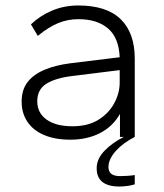

<svg xmlns="http://www.w3.org/2000/svg" viewBox="-20 -500 600 701"><path d="M237 10Q181 10 141 -7Q101 -24 80 -55.5Q59 -87 59 -129Q59 -172 80.5 -200Q102 -228 142 -245Q182 -262 237 -269L417 -291Q414 -362 374.5 -396Q335 -430 266 -430Q227 -430 192 -415.5Q157 -401 118 -369L93 -411Q125 -442 169.5 -461Q214 -480 266 -480Q369 -480 420.5 -430Q472 -380 472 -286V0H418V-84Q391 -37 344 -13.5Q297 10 237 10ZM245 -39Q301 -39 339 -62.5Q377 -86 397 -123Q417 -160 417 -199V-244L248 -223Q185 -216 150.5 -195Q116 -174 116 -130Q116 -88 150 -63.5Q184 -39 245 -39ZM416 181Q375 181 354 164.5Q333 148 333 114Q333 80 361.5 50.5Q390 21 432 0H472Q430 21 403 51Q376 81 376 110Q376 143 418 143Q431 143 446 142Q461 141 472 139V173Q460 177 444.5 179Q429 181 416 181Z"/></svg>

Font: Gantari Light
Style: Regular
Weight: 300
Designer: Anugrah Pasau
Foundry: Lafontype
Version: Version 1.000; ttfautohint (v1.8.3)